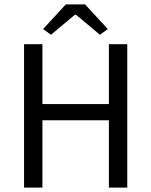

<svg xmlns="http://www.w3.org/2000/svg" viewBox="-20 -858 692 878"><path d="M90 0H174V-308H478V0H562V-656H478V-382H174V-656H90ZM213 -699 323 -791H327L437 -699L473 -725L369 -838H281L177 -725Z"/></svg>

Font: DAIFUKU Sans
Style: Regular
Weight: 400
Designer: Original font ‘Source Han Sans JP’ : Paul D. Hunt
Foundry: Daifuku
Version: Version 1.000